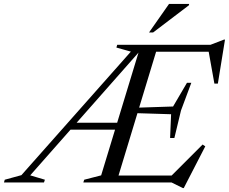

<svg xmlns="http://www.w3.org/2000/svg" viewBox="-103 -921 1156 969"><path d="M49.5 -36 123.5 -14 119 0H-83L-79 -14L5 -37L557.5 -660.5L484.5 -681L488.5 -695H695.5L484.5 0H317.5L322 -14L407.5 -36L600.5 -670.5L606 -667ZM819.5 28 763 0H424.5L436 -35H821.5L753.5 -25.5L919.5 -191.5L933 -182.5L824.5 28ZM244.5 -266.5 256 -301.5H521.5L510.5 -266.5ZM755.5 -224.5 760.5 -344.5 533.5 -351.5 541 -376 770.5 -383.5 840.5 -503H862.5L810.5 -363.5L777 -224.5ZM979 -499 948.5 -669.5 992 -660H626L637 -695H959.5L1027 -721H1032.5L996.5 -499ZM649 -757 750 -901H851.5L850.5 -894.5L669.5 -757Z"/></svg>

Font: Newsreader 48pt
Style: Italic
Weight: 400
Italic angle: -17°
Version: Version 1.003